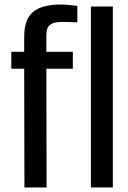

<svg xmlns="http://www.w3.org/2000/svg" viewBox="-20 -829 568 849"><path d="M88 0 87 -525H30V-600H87V-667Q87 -743 126 -776Q165 -809 250 -809Q266 -809 286 -807Q306 -805 322 -803V-730Q307 -731 289 -731.5Q271 -732 251 -732Q218 -732 201.5 -719.5Q185 -707 185 -674V-600H302V-525H185L186 0ZM382 0V-800H479V0Z"/></svg>

Font: Big Shoulders Text SemiBold
Style: Regular
Weight: 600
Designer: Patric King
Foundry: XO Type Co
Version: Version 1.000; ttfautohint (v1.8.2)